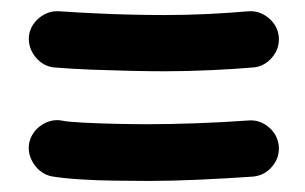

<svg xmlns="http://www.w3.org/2000/svg" viewBox="-20 -474 551 347"><path d="M32.2 -407.7Q34.2 -427.7 50.5 -441.4Q66.9 -455.1 87.9 -453.6Q114.3 -451.7 150.1 -450Q186 -448.2 220.5 -447.5Q254.9 -446.8 276.9 -446.8Q315.9 -446.8 356 -448.7Q396 -450.7 428.7 -453.6Q449.2 -455.1 465.6 -441.4Q481.9 -427.7 483.9 -407.2Q485.4 -386.2 471.7 -370.1Q458 -354 438 -352.1Q402.8 -349.1 360.8 -347.2Q318.8 -345.2 276.9 -345.2Q253.9 -345.2 218.5 -345.9Q183.1 -346.7 145.5 -348.1Q107.9 -349.6 78.1 -352.1Q58.1 -354 44.4 -370.6Q30.8 -387.2 32.2 -407.7ZM32.7 -215.3Q37.1 -235.8 54.9 -247.8Q72.8 -259.8 92.8 -255.9Q101.6 -253.9 129.2 -252.4Q156.7 -251 189.9 -250.2Q223.1 -249.5 248 -249.5Q285.6 -249.5 334.2 -251.2Q382.8 -252.9 429.2 -256.3Q449.7 -257.8 465.8 -244.1Q481.9 -230.5 483.9 -209.5Q485.4 -189 471.7 -172.9Q458 -156.7 437 -154.8Q388.2 -151.4 338.4 -149.2Q288.6 -147 248 -147Q220.7 -147 187.5 -147.5Q154.3 -147.9 123.8 -149.9Q93.3 -151.9 73.2 -155.3Q53.2 -159.7 41.3 -177.5Q29.3 -195.3 32.7 -215.3Z"/></svg>

Font: Mikhak-DS2-FD ExtraBold
Style: Regular
Weight: 800
Designer: Amin Abedi
Version: Version 3.2